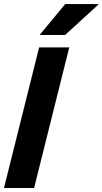

<svg xmlns="http://www.w3.org/2000/svg" viewBox="-24 -936 510 956"><path d="M-4.2 0 170.8 -700H320.8L145.8 0ZM175 -761.7 175.8 -765 300.8 -915.8H465.8L465 -912.5L300 -761.7Z"/></svg>

Font: Funnel Sans ExtraBold
Style: Italic
Weight: 800
Italic angle: -14.036°
Version: Version 1.000; Beta; Release 5; Build 24; ttfautohint (v1.8.